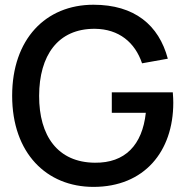

<svg xmlns="http://www.w3.org/2000/svg" viewBox="-20 -754 763 790"><path d="M364.5 15C574 15 693 -131 693 -331.5C693 -336.5 692.5 -361.5 691 -374H440V-290H580C565.5 -156.5 494 -83 370.5 -84.5C217.5 -85.5 140.5 -195 141 -360C141.5 -525 217.5 -636.5 370.5 -635.5C469.5 -634.5 535.5 -579.5 564.5 -493.5L670.5 -512.5C633.5 -651 533.5 -734.5 364.5 -734.5C167.5 -734.5 30 -592.5 30 -360C30 -124 171.5 15 364.5 15Z"/></svg>

Font: Manrope SemiBold
Style: Regular
Weight: 600
Designer: Mikhail Sharanda
Foundry: Mikhail Sharanda
Version: Version 4.505